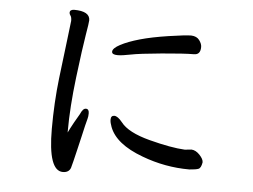

<svg xmlns="http://www.w3.org/2000/svg" viewBox="-51 -768 1101 835"><g transform="rotate(5 500.0 -350.5)"><path d="M799 -56Q828 -58 839 -62.5Q850 -67 854 -92Q854 -106 837 -124Q820 -142 801 -143L772 -140Q712 -143 616.5 -168Q521 -193 489 -235Q469 -260 454 -260Q439 -260 439 -242Q439 -229 446 -211Q473 -138 592 -94Q693 -56 799 -56ZM445 -524Q465 -524 501.5 -531.5Q538 -539 635.5 -548Q733 -557 776 -557Q804 -557 804 -591Q804 -605 792.5 -620.5Q781 -636 757 -637Q733 -637 659.5 -626Q586 -615 535 -600.5Q484 -586 452 -569Q420 -552 420 -537Q420 -524 445 -524ZM252 3Q278 3 286 -18Q289 -27 294 -48.5Q299 -70 306 -98.5Q313 -127 319.5 -156Q326 -185 331 -206Q336 -227 339 -237Q342 -247 342 -261Q342 -280 328 -280Q315 -280 304 -254Q301 -248 282 -216Q265 -185 258 -170V-177Q258 -281 274 -412Q290 -543 299.5 -599Q309 -655 309 -664Q309 -704 239 -704Q221 -703 221 -690Q221 -684 226 -677.5Q231 -671 231 -655Q227 -617 220 -563Q213 -509 200.5 -402Q188 -295 188 -180Q188 3 252 3Z"/></g></svg>

Font: LXGW WenKai Mono TC
Style: Bold
Weight: 700
Designer: LXGW / Fontworks Inc.
Foundry: LXGW / Fontworks Inc.
Version: Version 1.330